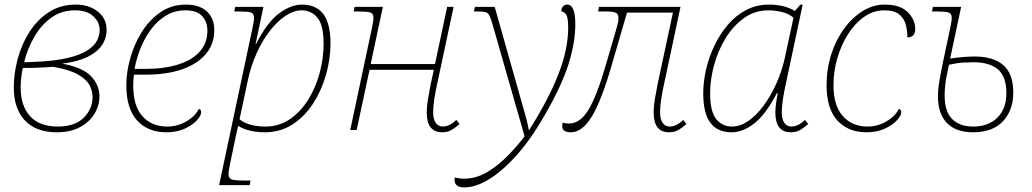

<svg xmlns="http://www.w3.org/2000/svg" viewBox="-20 -566 4493 836"><path d="M227 10Q137 10 88.5 -41.5Q40 -93 40 -185Q40 -246 57 -309.5Q74 -373 108 -426.5Q142 -480 192.5 -513Q243 -546 310 -546Q367 -546 405.5 -516Q444 -486 444 -436Q444 -378 395.5 -339.5Q347 -301 251 -289Q341 -272 377 -233.5Q413 -195 413 -147Q413 -106 391 -70Q369 -34 327.5 -12Q286 10 227 10ZM307 -521Q248 -521 204 -489.5Q160 -458 130 -406.5Q100 -355 85 -295L115 -296Q211 -299 270 -312.5Q329 -326 360.5 -346.5Q392 -367 403 -390.5Q414 -414 414 -436Q414 -469 386.5 -495Q359 -521 307 -521ZM232 -15Q306 -15 344.5 -53.5Q383 -92 383 -144Q383 -171 369 -196.5Q355 -222 318 -242.5Q281 -263 212 -275Q186 -273 153 -271.5Q120 -270 79 -270Q73 -238 71.5 -219Q70 -200 70 -185Q70 -105 111 -60Q152 -15 232 -15Z M704 10Q624 10 577 -41.5Q530 -93 530 -195Q530 -249 546.5 -310Q563 -371 596 -424.5Q629 -478 677.5 -512Q726 -546 790 -546Q849 -546 881 -516Q913 -486 913 -435Q913 -374 876 -330.5Q839 -287 772.5 -264Q706 -241 617 -241H563Q560 -217 560 -195Q560 -104 600.5 -59.5Q641 -15 708 -15Q752 -15 790.5 -37Q829 -59 846 -92Q856 -89 856 -77Q856 -63 837.5 -42.5Q819 -22 785 -6Q751 10 704 10ZM566 -266H613Q694 -266 755 -285Q816 -304 849.5 -341Q883 -378 883 -432Q883 -471 860 -496Q837 -521 787 -521Q741 -521 704 -499Q667 -477 639 -440Q611 -403 592.5 -357.5Q574 -312 566 -266Z M934 240 1079 -442Q1082 -457 1084 -468.5Q1086 -480 1086 -488Q1086 -508 1071.5 -512Q1057 -516 1022 -516H1000L1004 -536H1127L1093 -375H1095Q1144 -470 1195.5 -508Q1247 -546 1295 -546Q1357 -546 1388 -504.5Q1419 -463 1419 -376Q1419 -309 1399.5 -240.5Q1380 -172 1343.5 -115.5Q1307 -59 1254 -24.5Q1201 10 1133 10Q1098 10 1067.5 2.5Q1037 -5 1017 -18Q1014 -5 1011.5 6Q1009 17 1006 31L982 146Q979 161 977 172.5Q975 184 975 192Q975 211 989.5 215.5Q1004 220 1039 220H1071L1067 240ZM1135 -15Q1195 -15 1242 -47Q1289 -79 1322 -132Q1355 -185 1372 -249Q1389 -313 1389 -376Q1389 -456 1362.5 -488.5Q1336 -521 1293 -521Q1259 -521 1223 -497Q1187 -473 1154.5 -431Q1122 -389 1097.5 -334.5Q1073 -280 1060 -220L1023 -47Q1041 -31 1071 -23Q1101 -15 1135 -15Z M1905 10Q1838 10 1838 -77Q1838 -101 1843 -132Q1848 -163 1855 -198L1869 -262H1589L1533 0H1505L1599 -442Q1602 -457 1604 -468.5Q1606 -480 1606 -488Q1606 -508 1591.5 -512Q1577 -516 1542 -516H1520L1524 -536H1647L1594 -287H1874L1927 -536H1955L1883 -198Q1876 -167 1871 -134.5Q1866 -102 1866 -77Q1866 -48 1877 -31.5Q1888 -15 1908 -15Q1937 -15 1967 -44L1981 -26Q1963 -10 1946 0Q1929 10 1905 10Z M2002 250Q1959 250 1959 217Q1959 211 1960 207Q1970 209 1980 210.5Q1990 212 2000 212Q2053 212 2101 183.5Q2149 155 2190.5 112.5Q2232 70 2263 29L2264 27L2126 -455Q2118 -484 2111.5 -497Q2105 -510 2094.5 -513Q2084 -516 2063 -516H2043L2048 -536H2134L2256 -105Q2264 -79 2271 -52Q2278 -25 2283 2Q2368 -132 2411 -242Q2454 -352 2454 -446Q2454 -491 2444.5 -503.5Q2435 -516 2424 -516Q2424 -530 2431.5 -538Q2439 -546 2450 -546Q2485 -546 2485 -461Q2485 -381 2455.5 -287Q2426 -193 2352 -65Q2294 37 2232 107Q2170 177 2111 213.5Q2052 250 2002 250Z M2465 10Q2428 10 2428 -17Q2428 -21 2428.5 -24.5Q2429 -28 2430 -32Q2442 -28 2457 -28Q2506 -28 2542 -87.5Q2578 -147 2616 -277L2666 -448Q2669 -459 2671 -468.5Q2673 -478 2673 -485Q2673 -506 2660 -511Q2647 -516 2626 -516H2584L2588 -536H2943L2871 -198Q2864 -167 2859 -134.5Q2854 -102 2854 -77Q2854 -48 2865 -31.5Q2876 -15 2896 -15Q2925 -15 2955 -44L2969 -26Q2951 -10 2934 0Q2917 10 2893 10Q2826 10 2826 -77Q2826 -101 2831 -132Q2836 -163 2843 -198L2910 -511H2710L2641 -274Q2598 -126 2556.5 -58Q2515 10 2465 10Z M3166 10Q3104 10 3073 -31.5Q3042 -73 3042 -160Q3042 -210 3054.5 -264Q3067 -318 3091 -368Q3115 -418 3149.5 -458.5Q3184 -499 3229 -522.5Q3274 -546 3328 -546Q3363 -546 3392 -538.5Q3421 -531 3441 -518L3465 -546H3475L3401 -198Q3394 -167 3389 -134.5Q3384 -102 3384 -77Q3384 -48 3395 -31.5Q3406 -15 3426 -15Q3455 -15 3485 -44L3499 -26Q3481 -10 3464 0Q3447 10 3423 10Q3356 10 3356 -77Q3356 -94 3359 -115.5Q3362 -137 3366 -161H3363Q3314 -67 3264 -28.5Q3214 10 3166 10ZM3168 -15Q3203 -15 3238 -39Q3273 -63 3304.5 -105.5Q3336 -148 3360.5 -202.5Q3385 -257 3398 -317L3435 -489Q3414 -507 3383.5 -514Q3353 -521 3326 -521Q3266 -521 3219 -487Q3172 -453 3139 -399Q3106 -345 3089 -282Q3072 -219 3072 -160Q3072 -80 3098.5 -47.5Q3125 -15 3168 -15Z M3753 10Q3673 10 3626 -41.5Q3579 -93 3579 -195Q3579 -266 3599.5 -329.5Q3620 -393 3655.5 -441.5Q3691 -490 3736.5 -518Q3782 -546 3832 -546Q3899 -546 3932 -513.5Q3965 -481 3965 -439Q3965 -420 3955.5 -411.5Q3946 -403 3931 -403Q3931 -427 3925 -454.5Q3919 -482 3897.5 -501.5Q3876 -521 3830 -521Q3783 -521 3742.5 -492.5Q3702 -464 3672 -416.5Q3642 -369 3625.5 -311.5Q3609 -254 3609 -195Q3609 -107 3649.5 -61Q3690 -15 3757 -15Q3801 -15 3839 -37Q3877 -59 3894 -92Q3904 -89 3904 -77Q3904 -63 3885.5 -42.5Q3867 -22 3833 -6Q3799 10 3753 10Z M4217 10Q4142 10 4103 -30.5Q4064 -71 4064 -147Q4064 -177 4070 -212Q4076 -247 4086 -296L4117 -442Q4120 -457 4122 -468.5Q4124 -480 4124 -488Q4124 -508 4109.5 -512Q4095 -516 4060 -516H4038L4042 -536H4165L4117 -311Q4149 -316 4177.5 -318Q4206 -320 4223 -320Q4305 -320 4348.5 -282.5Q4392 -245 4392 -163Q4392 -86 4347 -38Q4302 10 4217 10ZM4217 -15Q4284 -15 4323 -54Q4362 -93 4362 -160Q4362 -233 4325 -264Q4288 -295 4220 -295Q4204 -295 4175.5 -293.5Q4147 -292 4112 -284Q4099 -226 4096 -198Q4093 -170 4093 -152Q4093 -80 4126 -47.5Q4159 -15 4217 -15Z"/></svg>

Font: Noto Serif Thin
Style: Italic
Weight: 100
Italic angle: -12°
Designer: Monotype Design Team
Foundry: Monotype Imaging Inc.
Version: Version 2.014; ttfautohint (v1.8.4.7-5d5b)